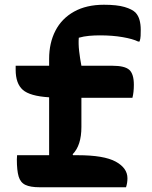

<svg xmlns="http://www.w3.org/2000/svg" viewBox="-20 -789 640 809"><path d="M52 -135H187V-379Q106 -384 76 -410.5Q46 -437 46 -495V-512H187V-541Q187 -608 213.5 -659.5Q240 -711 292 -740Q344 -769 418 -769Q473 -769 505 -759.5Q537 -750 551 -736Q563 -723 568 -704.5Q573 -686 573 -664Q573 -651 572.5 -638Q572 -625 568 -614H562Q540 -625 497 -632.5Q454 -640 401 -640Q378 -640 355.5 -638Q333 -636 312 -630Q310 -604 313.5 -573.5Q317 -543 323 -512H453Q506 -512 525 -494.5Q544 -477 544 -432Q544 -400 538 -377H323V-254Q323 -176 286 -139L288 -135H308Q418 -135 467.5 -108Q517 -81 517 -38Q517 -18 511 0H147Q108 0 87 -10Q66 -20 58.5 -45.5Q51 -71 51 -117Q51 -122 51.5 -126.5Q52 -131 52 -135Z"/></svg>

Font: Recursive Mn Csl St
Style: Bold
Weight: 700
Monospace: yes
Version: Version 1.079;hotconv 1.0.112;makeotfexe 2.5.65598; ttfautoh